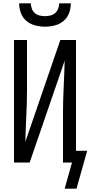

<svg xmlns="http://www.w3.org/2000/svg" viewBox="-20 -975 543 1152"><path d="M250 -815Q220 -815 191 -822.5Q162 -830 139 -849Q116 -868 105.5 -896.5Q95 -925 95 -955H165Q165 -939 171 -923Q177 -907 189 -896.5Q201 -886 217.5 -882Q234 -878 250 -878Q266 -878 282.5 -882Q299 -886 311 -896.5Q323 -907 329 -923Q335 -939 335 -955H405Q405 -925 394.5 -896.5Q384 -868 361 -849Q338 -830 309 -822.5Q280 -815 250 -815ZM368 157 412 0H358V-294Q358 -373 362 -452Q366 -531 368 -611L158 0H64V-735H142V-441Q142 -362 138 -283Q134 -204 132 -124L342 -735H436V-70H503L439 157Z"/></svg>

Font: Iosevka Fixed
Style: Regular
Weight: 400
Monospace: yes
Designer: Belleve Invis
Foundry: Belleve Invis
Version: Version 33.2.4